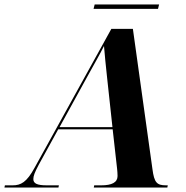

<svg xmlns="http://www.w3.org/2000/svg" viewBox="-77 -844 835 864"><path d="M344 -804H634L639 -824H349ZM-57 0H186L188 -10H133C91 -10 73 -18 73 -38C73 -52 79 -68 97 -102L185 -262H430L450 -84C451 -74 452 -63 452 -52C452 -23 426 -10 379 -10H347L345 0H676L678 -10H670C629 -10 617 -22 609 -83L521 -714H424L78 -88C43 -24 17 -10 -20 -10H-55ZM318 -503C351 -563 371 -597 391 -637C394 -595 399 -553 405 -494L429 -272H191Z"/></svg>

Font: Noto Serif Display
Style: Bold Italic
Weight: 700
Italic angle: -12°
Designer: Monotype Design Team
Foundry: Monotype Imaging Inc.
Version: Version 2.009